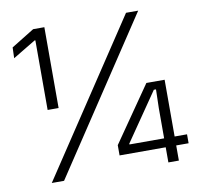

<svg xmlns="http://www.w3.org/2000/svg" viewBox="-74 -716 822 793"><g transform="rotate(-10 337.5 -319.5)"><path d="M116 -300V-592H112.5L17 -534.5L18.5 -579.5L115 -639H162V-300ZM80.5 0 504.5 -639H555.5L132 0ZM569.5 0V-227.5L571.5 -306H562.5L424 -104.5V-86.5L402.5 -101H665.5V-63.5H376V-106.5L537 -339H613.5V0Z"/></g></svg>

Font: Anek Tamil Medium Light
Style: Regular
Weight: 300
Version: Version 1.003